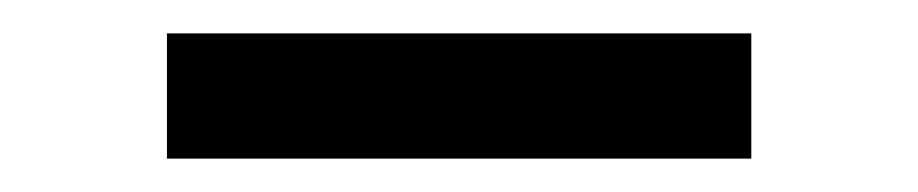

<svg xmlns="http://www.w3.org/2000/svg" viewBox="-20 -695 550 115"><path d="M80 -600H430V-675H80Z"/></svg>

Font: Jost* Book
Style: Regular
Weight: 400
Version: Version 3.000